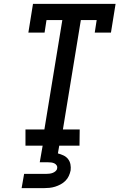

<svg xmlns="http://www.w3.org/2000/svg" viewBox="-20 -755 640 995"><path d="M112 0V-84H210L303 -651H221L211 -586H127L151 -735H579L555 -586H471L481 -651H399L306 -84H393L392 0ZM207 220H92L105 146H220Q228 146 236.5 145Q245 144 253 141Q261 138 268 132Q275 126 276 118Q278 109 273.5 102Q269 95 261.5 91.5Q254 88 245.5 87Q237 86 229 86H186L201 0H287L280 40Q295 44 309 50.5Q323 57 332.5 69Q342 81 345 96.5Q348 112 346 128Q343 143 336.5 157Q330 171 319 182Q308 193 294 200.5Q280 208 265.5 212.5Q251 217 236 218.5Q221 220 207 220Z"/></svg>

Font: Iosevka HT Medium Extended
Style: Italic
Weight: 500
Width: 7
Italic angle: -9°
Monospace: yes
Designer: Belleve Invis
Foundry: Belleve Invis
Version: Version 32.3.0; ttfautohint (v1.8.4)